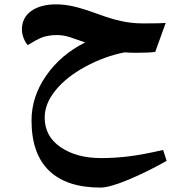

<svg xmlns="http://www.w3.org/2000/svg" viewBox="-20 -517 811 877"><path d="M241.2 -356.9Q217.8 -356.9 199.7 -353.5Q181.6 -350.1 165.5 -343.5Q149.4 -336.9 106.9 -311Q96.2 -321.8 88.1 -342.3Q80.1 -362.8 80.1 -381.8Q80.1 -436.5 122.8 -466.8Q165.5 -497.1 236.8 -497.1Q275.4 -497.1 316.9 -487.5Q358.4 -478 425.3 -453.6Q485.8 -431.2 533.7 -420.7Q581.5 -410.2 629.9 -410.2H653.3Q711.4 -410.2 736.8 -412.1L689 -279.8Q657.7 -275.9 602.1 -275.9Q574.2 -275.9 548.8 -277.8Q458.5 -260.3 371.1 -213.1Q283.7 -166 233.9 -104.7Q184.1 -43.5 184.1 20Q184.1 105.5 256.8 155.3Q329.6 205.1 441.9 205.1Q503.9 205.1 567.6 197.3Q631.3 189.5 725.1 168L741.2 217.8Q650.4 269 565.2 304.4Q480 339.8 439 339.8Q284.2 339.8 204.1 262.5Q124 185.1 124 33.2Q124 -75.7 191.2 -171.9Q258.3 -268.1 369.1 -323.2Q332 -336.4 300.8 -346.7Q269.5 -356.9 241.2 -356.9Z"/></svg>

Font: Droid Arabic Naskh
Style: Bold
Weight: 700
Designer: Pascal Zoghbi
Foundry: Ascender Corporation
Version: Version 1.00